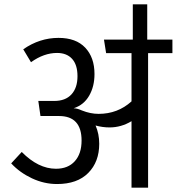

<svg xmlns="http://www.w3.org/2000/svg" viewBox="-20 -872 821 892"><path d="M781 -688V-625H668V0H591V-309Q543 -280 489 -280Q456 -280 424 -289Q441 -250 441 -204Q441 -120 390 -68.5Q339 -17 245 -17Q185 -17 128.5 -43.5Q72 -70 32 -113L81 -166Q158 -88 240 -88Q296 -88 327.5 -123Q359 -158 359 -219Q359 -333 254 -333H168L158 -403H232Q284 -403 312 -433.5Q340 -464 340 -518Q340 -571 315 -598.5Q290 -626 245 -626Q184 -626 124 -583L88 -643Q164 -696 252 -696Q333 -696 376 -650.5Q419 -605 419 -528Q419 -470 394 -427Q369 -384 322 -369Q338 -369 360 -359Q400 -343 438 -343Q527 -343 591 -401V-625H473L463 -688H597V-852H664V-688Z"/></svg>

Font: FiraGO Book
Style: Regular
Weight: 350
Designer: bBox Type
Foundry: bBox Type GmbH
Version: Version 1.001;PS 001.001;hotconv 1.0.88;makeotf.lib2.5.64775